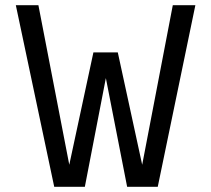

<svg xmlns="http://www.w3.org/2000/svg" viewBox="-20 -720 814 740"><path d="M189 0 41 -700H128L247 -85L340 -518H434L528 -85L646 -700H733L588 0H470L388 -419L307 0Z"/></svg>

Font: Homenaje
Style: Regular
Weight: 400
Designer: Constanza Artigas Preller, Agustina Mingote
Foundry: Constanza Artigas Preller, Agustina Mingote
Version: Version 1.100